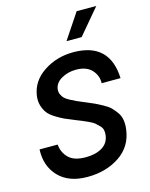

<svg xmlns="http://www.w3.org/2000/svg" viewBox="-144 -1090 930 1190"><g transform="rotate(-15 320.5 -495.0)"><path d="M466.8 -1000H592.8L455.1 -836.9H357.9ZM22.9 -231.9H139.2Q143.1 -181.2 178 -146Q212.9 -110.8 288.1 -110.8Q351.1 -110.8 392.6 -135.5Q434.1 -160.2 440.9 -209Q443.8 -228 440.4 -243.9Q437 -259.8 422.6 -273.9Q408.2 -288.1 398.7 -296.6Q389.2 -305.2 361.1 -318.1Q333 -331.1 324 -334.5Q314.9 -337.9 279.8 -352.1Q241.7 -367.2 220 -377.2Q198.2 -387.2 167.7 -406Q137.2 -424.8 122.1 -443.8Q106.9 -462.9 97.4 -492.4Q87.9 -522 92.8 -557.1Q106 -648.9 189.5 -704.3Q272.9 -759.8 379.9 -759.8Q612.8 -759.8 622.1 -528.8H501Q502.9 -577.6 469 -614.3Q435.1 -650.9 368.2 -650.9Q316.4 -650.9 274.7 -627Q232.9 -603 228 -562Q226.1 -544.9 233.2 -529.5Q240.2 -514.2 250 -504.2Q259.8 -494.1 283 -481.7Q306.2 -469.2 320.1 -463.1Q334 -457 365.2 -443.8Q369.1 -441.9 377 -439Q411.1 -424.8 429 -416.5Q446.8 -408.2 476.3 -392.1Q505.9 -376 521.5 -360.6Q537.1 -345.2 553 -323Q568.8 -300.8 573.5 -272.5Q578.1 -244.1 573.2 -210.9Q559.1 -105 472.7 -47.6Q386.2 9.8 267.1 9.8Q147.9 9.8 83 -57.6Q18.1 -125 22.9 -231.9Z"/></g></svg>

Font: Oakes Grotesk
Style: SemiBold Italic
Weight: 600
Designer: Samuel Oakes
Foundry: Samuel Oakes
Version: Version 1.0 | wf-rip DC20170320